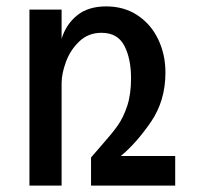

<svg xmlns="http://www.w3.org/2000/svg" viewBox="-20 -580 640 600"><path d="M72 -550H172.5V-459Q186.5 -504 221 -532Q255.5 -560 312 -560Q368 -560 410 -532Q452 -504 474.5 -456.8Q497 -409.5 497 -353.5Q497 -265 451.5 -198.8Q406 -132.5 357.5 -92.5H527.5V0H264.5V-88Q268 -92 297.5 -126Q329.5 -162 347.5 -187.2Q365.5 -212.5 377.5 -248.8Q389.5 -285 389.5 -335Q389.5 -397 368.5 -437.2Q347.5 -477.5 297 -477.5Q256 -477.5 227.8 -450.5Q199.5 -423.5 186 -386.5Q172.5 -349.5 172.5 -320V0H72Z"/></svg>

Font: JuliaMono Medium
Style: Regular
Weight: 500
Monospace: yes
Designer: cormullion
Foundry: corm
Version: Version 0.054; ttfautohint (v1.8.4)